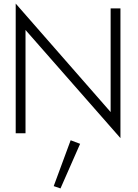

<svg xmlns="http://www.w3.org/2000/svg" viewBox="-20 -747 771 1076"><path d="M376 39 429 59 319 309 281 296ZM600 -700H655V27L123 -579V0H68V-727L600 -119Z"/></svg>

Font: Renner* Light
Style: Light
Weight: 300
Version: Version 003.000 ; ttfautohint (v0.97) -l 8 -r 50 -G 200 -x 1